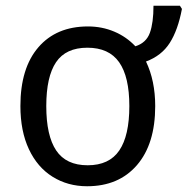

<svg xmlns="http://www.w3.org/2000/svg" viewBox="-20 -638 653 668"><path d="M283 10Q216 10 163 -23Q110 -56 80.5 -119Q51 -182 51 -269Q51 -401 113.5 -473.5Q176 -546 286 -546Q335 -546 377.5 -528Q420 -510 451 -477Q489 -489 501.5 -524Q514 -559 514 -618H606L613 -607Q599 -533 570.5 -488.5Q542 -444 488 -424Q520 -357 520 -269Q520 -137 456.5 -63.5Q393 10 283 10ZM285 -63Q360 -63 395 -114.5Q430 -166 430 -269Q430 -371 394.5 -421.5Q359 -472 284 -472Q209 -472 175 -421.5Q141 -371 141 -269Q141 -166 175.5 -114.5Q210 -63 285 -63Z"/></svg>

Font: Noto Sans Display
Style: Regular
Weight: 400
Designer: Monotype Design team
Foundry: Monotype Imaging Inc.
Version: Version 1.000